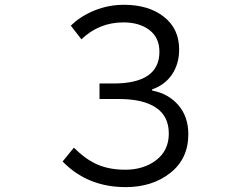

<svg xmlns="http://www.w3.org/2000/svg" viewBox="-20 -765 1040 798"><path d="M502 12.7Q343.8 12.7 240.2 -93.8L287.1 -151.4Q336.9 -101.6 386.2 -80.6Q435.5 -59.6 501 -59.6Q577.1 -59.6 629.4 -99.6Q681.6 -139.6 681.6 -210Q681.6 -282.2 627.9 -317.9Q574.2 -353.5 474.6 -353.5H393.6V-418H451.2Q642.6 -418 642.6 -549.8Q642.6 -608.4 601.1 -640.1Q559.6 -671.9 493.2 -671.9Q391.6 -671.9 318.4 -601.6L274.4 -658.2Q313.5 -697.3 372.1 -721.2Q430.7 -745.1 495.1 -745.1Q597.7 -745.1 661.1 -695.3Q724.6 -645.5 724.6 -559.6Q724.6 -500 695.3 -456.1Q666 -412.1 612.3 -393.6V-388.7Q679.7 -376 721.2 -328.1Q762.7 -280.3 762.7 -207Q762.7 -105.5 688 -46.4Q613.3 12.7 502 12.7Z"/></svg>

Font: GenEi Gothic M SemiLight
Style: Regular
Weight: 350
Designer: o_tamon (Modified); [Source Han Sans]
Ryoko NISHIZUKA  (kana & ideographs); Paul D. Hunt (Latin, Greek & Cyrillic); Wenl
Version: Version 1.1a;Original Version 1.004